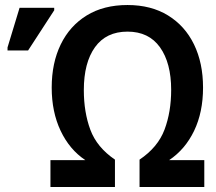

<svg xmlns="http://www.w3.org/2000/svg" viewBox="-20 -745 859 765"><path d="M181 0V-107H320Q257 -149 221.5 -224Q186 -299 186 -396Q186 -494 222 -568Q258 -642 325.5 -683.5Q393 -725 488 -725Q582 -725 649.5 -683.5Q717 -642 753 -568Q789 -494 789 -396Q789 -298 753.5 -224Q718 -150 654 -107H794V0H536V-109Q609 -158 635.5 -228.5Q662 -299 662 -387Q662 -494 617.5 -556.5Q573 -619 488 -619Q403 -619 358.5 -557Q314 -495 314 -386Q314 -298 340 -228Q366 -158 438 -109V0ZM10 -544V-556L58 -714H196V-704L92 -544Z"/></svg>

Font: Noto Sans SemiCondensed SemiBold
Style: Regular
Weight: 600
Width: 4
Designer: Monotype Design Team
Foundry: Monotype Imaging Inc.
Version: Version 2.013; ttfautohint (v1.8.4.7-5d5b)